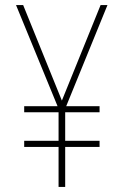

<svg xmlns="http://www.w3.org/2000/svg" viewBox="-20 -734 487 754"><path d="M223 -339 375 -714H402L240 -317H371V-293H236V-181H371V-157H236V0H210V-157H75V-181H210V-293H75V-317H206L43 -714H71Z"/></svg>

Font: Noto Sans Tamil Condensed Thin
Style: Regular
Weight: 100
Width: 3
Designer: Jelle Bosma - Monotype Design Team
Foundry: Monotype Imaging Inc.
Version: Version 2.004; ttfautohint (v1.8.4.7-5d5b)